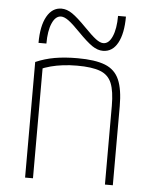

<svg xmlns="http://www.w3.org/2000/svg" viewBox="-53 -780 655 824"><g transform="rotate(5 275.0 -368.0)"><path d="M86 -498Q125 -515 168 -522.5Q211 -530 266 -530Q342 -530 385 -513Q428 -496 446 -454.5Q464 -413 464 -340V0H430V-339Q430 -402 416 -436.5Q402 -471 366.5 -484.5Q331 -498 267 -498Q235 -498 206.5 -494.5Q178 -491 153.5 -484.5Q129 -478 104 -467L120 -490V0H86ZM371 -571Q348 -571 324.5 -587Q301 -603 262 -643Q231 -675 212.5 -688.5Q194 -702 180 -702Q156 -702 141.5 -669Q127 -636 127 -581H93Q93 -654 116 -695Q139 -736 179 -736Q202 -736 225.5 -720Q249 -704 288 -664Q319 -632 337.5 -618Q356 -604 370 -604Q394 -604 408.5 -637.5Q423 -671 423 -726H457Q457 -653 434.5 -612Q412 -571 371 -571Z"/></g></svg>

Font: M PLUS Code Latin SemiExpanded ExtraLight
Style: Regular
Weight: 250
Width: 6
Designer: Coji Morishita
Foundry: UNDERFOREST DESIGN
Version: Version 1.002; ttfautohint (v1.8.3)